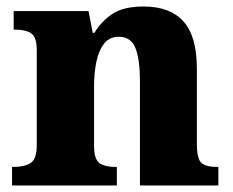

<svg xmlns="http://www.w3.org/2000/svg" viewBox="-20 -570 716 590"><path d="M17 0V-57H21Q55 -57 74 -69Q93 -81 93 -125V-415Q93 -456 76 -467.5Q59 -479 26 -479H22V-536H252L265 -469H270Q291 -504 325 -527Q359 -550 422 -550Q502 -550 543.5 -504.5Q585 -459 585 -358V-128Q585 -82 599 -69.5Q613 -57 647 -57H651V0H410V-322Q410 -386 396.5 -421.5Q383 -457 345 -457Q316 -457 299.5 -435.5Q283 -414 276 -379.5Q269 -345 269 -305V-122Q269 -81 285.5 -69Q302 -57 335 -57H339V0Z"/></svg>

Font: Noto Serif Devanagari ExtraBold
Style: Regular
Weight: 800
Designer: Universal Thirst, Indian Type Foundry and the Monotype Design Team
Foundry: Monotype Imaging Inc.
Version: Version 2.004; ttfautohint (v1.8.4.7-5d5b)